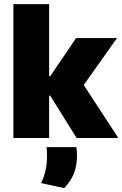

<svg xmlns="http://www.w3.org/2000/svg" viewBox="-20 -680 603 946"><path d="M357.5 0 227.5 -208.5H191.5V-304.5H227.5L355 -492.5H556.5L381.5 -245.5V-278L563 0ZM46 0V-659.5H222V0ZM356.5 45Q357.5 54 358.5 65Q359.5 76 359.5 87Q359.5 134 344.8 172.8Q330 211.5 296.5 247L182.5 222Q196.5 193.5 204 161.2Q211.5 129 211.5 88.5Q211.5 77.5 211 67.2Q210.5 57 209.5 45Z"/></svg>

Font: Anek Latin Medium ExtraBold
Style: Regular
Weight: 800
Version: Version 1.003